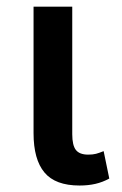

<svg xmlns="http://www.w3.org/2000/svg" viewBox="-20 -548 368 578"><path d="M219.5 10.5Q146.5 10.5 113.8 -28.8Q81 -68 81 -147V-528H197.5V-144Q197.5 -110.5 208.5 -96.5Q219.5 -82.5 245.5 -82.5Q259.5 -82.5 269 -85Q278.5 -87.5 292 -93L309 -10.5Q289 0.5 267.2 5.5Q245.5 10.5 219.5 10.5Z"/></svg>

Font: Roberto Sans Medium
Style: Regular
Weight: 500
Designer: Google (font) & Cristiano Sobral (main changes)
Version: Version 1.000;October 12, 2021;FontCreator 14.0.0.2814 64-bi